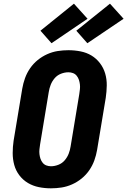

<svg xmlns="http://www.w3.org/2000/svg" viewBox="-20 -1016 692 1044"><path d="M257 8Q223 8 191 1.5Q159 -5 132 -21Q105 -37 85.5 -62.5Q66 -88 57.5 -119Q49 -150 49 -183.5Q49 -217 54 -251L101 -534Q106 -563 116 -591Q126 -619 143.5 -644.5Q161 -670 185 -689.5Q209 -709 237 -721.5Q265 -734 294 -738.5Q323 -743 352 -743Q386 -743 418.5 -736.5Q451 -730 477.5 -714Q504 -698 523.5 -672.5Q543 -647 552 -616Q561 -585 560.5 -551.5Q560 -518 555 -484L508 -201Q503 -172 493 -144Q483 -116 465.5 -90.5Q448 -65 424 -45.5Q400 -26 372 -13.5Q344 -1 315 3.5Q286 8 257 8ZM257 -112Q277 -112 297.5 -120Q318 -128 332 -144.5Q346 -161 353.5 -180.5Q361 -200 364 -220L411 -504Q413 -517 414.5 -530.5Q416 -544 414.5 -557Q413 -570 409 -582Q405 -594 397 -604Q389 -614 377 -618.5Q365 -623 352 -623Q332 -623 311.5 -615Q291 -607 277 -590.5Q263 -574 255.5 -554.5Q248 -535 245 -515L198 -231Q196 -218 194.5 -204.5Q193 -191 194.5 -178Q196 -165 200 -153Q204 -141 212 -131Q220 -121 232 -116.5Q244 -112 257 -112ZM455 -781 395 -849 578 -996 652 -914ZM260 -781 200 -849 382 -996 456 -914Z"/></svg>

Font: Iosevka Heavy Extended Oblique
Style: Regular
Weight: 900
Width: 7
Italic angle: -9°
Monospace: yes
Designer: Belleve Invis
Foundry: Belleve Invis
Version: Version 32.5.0; ttfautohint (v1.8.4)